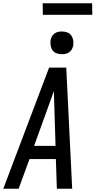

<svg xmlns="http://www.w3.org/2000/svg" viewBox="-35 -1145 580 1165"><path d="M-15 0 263 -735H367L403 0H310L304 -180H144L78 0ZM302 -260 295 -490Q294 -516 293.5 -541.5Q293 -567 292 -592Q283 -567 273.5 -541.5Q264 -516 255 -490L172 -260ZM340 -816Q324 -816 308.5 -821.5Q293 -827 284 -839.5Q275 -852 272.5 -868.5Q270 -885 272 -902Q274 -913 280 -924Q286 -935 296 -942Q306 -949 317.5 -951.5Q329 -954 341 -954Q357 -954 372.5 -948.5Q388 -943 397 -930.5Q406 -918 409 -901.5Q412 -885 409 -868Q407 -857 401 -846Q395 -835 385 -828Q375 -821 363.5 -818.5Q352 -816 340 -816ZM525 -1055H225L224 -1125H524Z"/></svg>

Font: Iosevka SS18 Medium
Style: Italic
Weight: 500
Italic angle: -9°
Monospace: yes
Designer: Belleve Invis
Foundry: Belleve Invis
Version: Version 25.1.1; ttfautohint (v1.8.4)